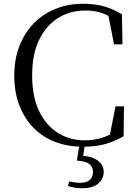

<svg xmlns="http://www.w3.org/2000/svg" viewBox="-20 -765 731 1022"><path d="M422 16Q341 16 274 -9.5Q207 -35 158.5 -84.5Q110 -134 83 -204Q56 -274 56 -362Q56 -450 83.5 -520.5Q111 -591 160.5 -641.5Q210 -692 277 -718.5Q344 -745 422 -745Q484 -745 532.5 -731.5Q581 -718 629 -689L632 -529H587L553 -702L604 -685V-651Q562 -682 523 -695.5Q484 -709 435 -709Q353 -709 289 -669Q225 -629 188 -552Q151 -475 151 -364Q151 -252 187.5 -175Q224 -98 287.5 -58Q351 -18 431 -18Q479 -18 523 -31.5Q567 -45 609 -76V-43L561 -29L595 -199H640L638 -40Q587 -10 535.5 3Q484 16 422 16ZM389 90 404 -2H432L421 81L407 64Q467 65 499.5 89Q532 113 532 150Q532 187 503 212Q474 237 418 237Q394 237 375.5 233.5Q357 230 342 225L348 201Q364 204 379 206Q394 208 408 208Q442 208 458.5 192Q475 176 475 150Q475 123 455 107.5Q435 92 389 90Z"/></svg>

Font: Noto Serif TC ExtraLight
Style: Regular
Weight: 400
Version: Version 2.002-H1;hotconv 1.1.0;makeotfexe 2.6.0